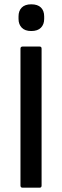

<svg xmlns="http://www.w3.org/2000/svg" viewBox="-20 -871 288 891"><path d="M85 0Q75 0 75 -10V-645Q75 -655 85 -655H164Q173 -655 173 -645V-10Q173 0 164 0ZM125 -727Q96 -727 81 -742.5Q66 -758 66 -783V-795Q66 -821 81 -836Q96 -851 125 -851Q155 -851 170 -836Q185 -821 185 -795V-783Q185 -758 170 -742.5Q155 -727 125 -727Z"/></svg>

Font: Sofia Sans Semi Condensed SemiBold
Style: Regular
Weight: 600
Designer: Botio Nikoltchev, Ani Petrova
Foundry: lettersoup
Version: Version 4.100